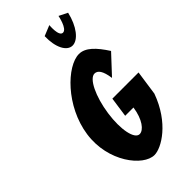

<svg xmlns="http://www.w3.org/2000/svg" viewBox="-337 -1211 1314 1314"><g transform="rotate(-45 320.0 -554.0)"><path d="M525.9 -1123C525.9 -1123 506.4 -1020 466.8 -1020C427.1 -1020 437.3 -1123 437.3 -1123L361.2 -1092C357.8 -985 396.6 -911 451.1 -911C505.5 -911 563.6 -985 588 -1092ZM639.8 -462H386.3L365.5 -317H445.6C431.1 -216 385.2 -158 347.2 -158C298.2 -158 275 -272 295.2 -412C315.8 -555 372 -670 421 -670C451.8 -670 474.2 -641 485 -564L610.9 -699C555.2 -786 502 -840 440.8 -840C323.9 -840 126.3 -649 92.2 -412C58.2 -176 210.7 15 317.6 15C386 15 538.8 -74 614 -283Z"/></g></svg>

Font: Blink
Style: Obl
Weight: 400
Designer: Mew Too
Foundry: Cannot Into Space Fonts
Version: Version 001.000